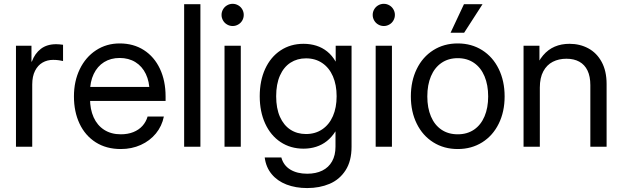

<svg xmlns="http://www.w3.org/2000/svg" viewBox="-20 -749 3178 980"><path d="M61.5 -515.6H140.6V-434.6H142.6Q157.7 -476.1 188.7 -499.8Q219.7 -523.4 266.6 -523.4Q281.2 -523.4 301.8 -520.5V-437.5Q294.9 -439.5 281 -441.4Q267.1 -443.4 251 -443.4Q221.2 -443.4 197.3 -429.7Q173.3 -416 158.9 -387.7Q144.5 -359.4 144.5 -317.4V0H61.5Z M357.4 -256.8Q357.4 -334.5 387.2 -396Q417 -457.5 470.2 -492.4Q523.4 -527.3 590.8 -527.3Q661.6 -527.3 714.6 -493.2Q767.6 -459 796.4 -397.7Q825.2 -336.4 825.2 -256.8V-233.9H401.4V-305.2H778.8L743.2 -280.3Q743.2 -332 724.4 -371.3Q705.6 -410.6 671.1 -431.9Q636.7 -453.1 590.8 -453.1Q545.4 -453.1 511.2 -431.9Q477.1 -410.6 458.3 -371.3Q439.5 -332 439.5 -280.3V-245.1Q439.5 -191.4 457.8 -150.4Q476.1 -109.4 511.7 -86.4Q547.4 -63.5 596.7 -63.5Q632.3 -63.5 660.4 -74.7Q688.5 -85.9 707 -106.4Q725.6 -127 733.4 -154.3H816.4Q806.6 -105.5 775.9 -67.9Q745.1 -30.3 698.7 -9.3Q652.3 11.7 596.7 11.7Q522.5 11.7 468.5 -22.7Q414.6 -57.1 386 -117.9Q357.4 -178.7 357.4 -256.8Z M1002.9 0H919.9V-727.5H1002.9Z M1126 -515.6H1209V0H1126ZM1110.8 -672.9Q1110.8 -688 1118.4 -701.2Q1126 -714.4 1139.2 -721.9Q1152.3 -729.5 1167.5 -729.5Q1182.6 -729.5 1195.8 -721.9Q1209 -714.4 1216.6 -701.2Q1224.1 -688 1224.1 -672.9Q1224.1 -657.7 1216.6 -644.5Q1209 -631.3 1195.8 -623.8Q1182.6 -616.2 1167.5 -616.2Q1152.3 -616.2 1139.2 -623.8Q1126 -631.3 1118.4 -644.5Q1110.8 -657.7 1110.8 -672.9Z M1331.1 54.7H1416Q1426.8 95.2 1461.7 116.5Q1496.6 137.7 1547.9 137.7Q1592.8 137.7 1625.2 121.6Q1657.7 105.5 1675 74.5Q1692.4 43.5 1692.4 0V-78.1H1691.9Q1672.9 -48.3 1648.2 -28.8Q1623.5 -9.3 1593.5 0.2Q1563.5 9.8 1529.3 9.8Q1462.9 9.8 1412.1 -23.9Q1361.3 -57.6 1333.5 -118.4Q1305.7 -179.2 1305.7 -257.8Q1305.7 -336.9 1333.5 -397.5Q1361.3 -458 1412.1 -491.7Q1462.9 -525.4 1529.3 -525.4Q1563.5 -525.4 1594.2 -515.9Q1625 -506.3 1650.1 -486.1Q1675.3 -465.8 1692.9 -435.1H1693.4V-515.6H1774.4V0Q1774.4 72.8 1743.9 120.1Q1713.4 167.5 1662.4 189.2Q1611.3 210.9 1547.9 210.9Q1489.3 210.9 1442.4 192.9Q1395.5 174.8 1366.5 139.6Q1337.4 104.5 1331.1 54.7ZM1698.2 -257.8Q1698.2 -315.9 1679.2 -359.6Q1660.2 -403.3 1624.8 -427.2Q1589.4 -451.2 1542 -451.2Q1497.1 -451.2 1462.6 -429Q1428.2 -406.7 1408.9 -363.3Q1389.6 -319.8 1389.6 -257.8Q1389.6 -195.8 1408.9 -152.6Q1428.2 -109.4 1462.4 -87.2Q1496.6 -64.9 1542 -64.9Q1589.4 -64.9 1624.8 -88.9Q1660.2 -112.8 1679.2 -156.2Q1698.2 -199.7 1698.2 -257.8Z M1897.5 -515.6H1980.5V0H1897.5ZM1882.3 -672.9Q1882.3 -688 1889.9 -701.2Q1897.5 -714.4 1910.6 -721.9Q1923.8 -729.5 1939 -729.5Q1954.1 -729.5 1967.3 -721.9Q1980.5 -714.4 1988 -701.2Q1995.6 -688 1995.6 -672.9Q1995.6 -657.7 1988 -644.5Q1980.5 -631.3 1967.3 -623.8Q1954.1 -616.2 1939 -616.2Q1923.8 -616.2 1910.6 -623.8Q1897.5 -631.3 1889.9 -644.5Q1882.3 -657.7 1882.3 -672.9Z M2077.1 -256.8Q2077.1 -335.4 2107.2 -397Q2137.2 -458.5 2191.7 -492.9Q2246.1 -527.3 2316.4 -527.3Q2386.7 -527.3 2441.2 -492.9Q2495.6 -458.5 2525.6 -397Q2555.7 -335.4 2555.7 -256.8Q2555.7 -178.7 2525.6 -117.7Q2495.6 -56.6 2441.2 -22.5Q2386.7 11.7 2316.4 11.7Q2246.1 11.7 2191.7 -22.5Q2137.2 -56.6 2107.2 -117.7Q2077.1 -178.7 2077.1 -256.8ZM2471.7 -256.8Q2471.7 -315.4 2453.1 -359.6Q2434.6 -403.8 2399.4 -428Q2364.3 -452.1 2316.4 -452.1Q2268.6 -452.1 2233.4 -428Q2198.2 -403.8 2179.7 -359.9Q2161.1 -315.9 2161.1 -256.8Q2161.1 -198.2 2179.7 -154.5Q2198.2 -110.8 2233.2 -87.2Q2268.1 -63.5 2316.4 -63.5Q2364.7 -63.5 2399.7 -87.4Q2434.6 -111.3 2453.1 -155Q2471.7 -198.7 2471.7 -256.8ZM2348.1 -727.5H2442.9L2349.1 -582H2279.8Z M2735.4 0H2652.3V-515.6H2733.4V-390.6H2710Q2726.6 -436.5 2752.2 -466.6Q2777.8 -496.6 2811.5 -511Q2845.2 -525.4 2886.7 -525.4Q2939.9 -525.4 2982.9 -502.2Q3025.9 -479 3051 -432.9Q3076.2 -386.7 3076.2 -320.3V0H2993.2V-314.5Q2993.2 -358.9 2978.8 -388.9Q2964.4 -418.9 2937 -434.1Q2909.7 -449.2 2871.1 -449.2Q2832 -449.2 2801.5 -433.6Q2771 -418 2753.2 -385Q2735.4 -352.1 2735.4 -301.8Z"/></svg>

Font: Intratopia Thin
Style: Regular
Weight: 100
Designer: Rasmus Andersson
Foundry: rsms
Version: Version 3.000;Glyphs 3.2.3 (3260)